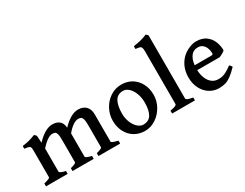

<svg xmlns="http://www.w3.org/2000/svg" viewBox="-78 -1261 2272 1780"><g transform="rotate(-30 1057.5 -371.5)"><path d="M586.4 -30.8Q620.1 -39.6 633.5 -46.6Q647 -53.7 647 -60.5V-299.3Q647 -338.9 641.6 -358.9Q636.2 -378.9 625 -386Q613.8 -393.1 594.2 -393.1Q568.8 -393.1 536.4 -371.1Q503.9 -349.1 471.2 -309.1V-60.5Q471.2 -53.7 484.9 -46.9Q498.5 -40 535.2 -30.8V0H308.1V-30.8Q341.8 -39.6 355.2 -46.6Q368.7 -53.7 368.7 -60.5V-299.3Q368.7 -339.4 364 -359.1Q359.4 -378.9 348.9 -386Q338.4 -393.1 318.4 -393.1Q293 -393.1 262 -372.1Q231 -351.1 192.9 -309.1V-60.5Q192.9 -53.2 209.2 -45.2Q225.6 -37.1 256.3 -30.8V0H24.4V-30.8Q59.6 -40 75 -46.4Q90.3 -52.7 90.3 -60.5V-339.8Q90.3 -368.2 86.9 -378.9Q83.5 -389.6 70.8 -394.3Q58.1 -398.9 24.4 -402.8V-432.1Q67.9 -437.5 99.6 -446Q131.3 -454.6 166 -468.8L185.5 -449.2L190.9 -371.6Q239.7 -422.9 281.5 -445.8Q323.2 -468.8 360.4 -468.8Q407.2 -468.8 434.6 -446Q461.9 -423.3 465.3 -380.9L466.3 -373Q558.6 -468.8 636.2 -468.8Q686.5 -468.8 718 -439.5Q749.5 -410.2 749.5 -349.6V-60.5Q749.5 -53.7 764.9 -47.1Q780.3 -40.5 818.4 -30.8V0H586.4Z M864.3 -216.8Q864.3 -281.2 895 -339.4Q925.8 -397.5 979.7 -433.1Q1033.7 -468.8 1098.6 -468.8Q1162.6 -468.8 1211.2 -438.7Q1259.8 -408.7 1286.6 -356Q1313.5 -303.2 1313.5 -236.8Q1313.5 -172.9 1281.2 -114.7Q1249 -56.6 1195.1 -21Q1141.1 14.6 1079.6 14.6Q1015.6 14.6 966.8 -15.4Q918 -45.4 891.1 -98.1Q864.3 -150.9 864.3 -216.8ZM971.7 -231Q971.7 -181.2 989.3 -137.9Q1006.8 -94.7 1035.2 -69.3Q1063.5 -43.9 1093.3 -43.9Q1152.8 -43.9 1179.4 -88.1Q1206.1 -132.3 1206.1 -217.3Q1206.1 -268.1 1189.7 -312.5Q1173.3 -356.9 1145.3 -383.5Q1117.2 -410.2 1084.5 -410.2Q1023.4 -410.2 997.6 -362.3Q971.7 -314.5 971.7 -231Z M1374.5 -30.8Q1414.6 -37.6 1429.9 -44.7Q1445.3 -51.8 1445.3 -60.5V-623Q1445.3 -652.8 1440.4 -665Q1435.5 -677.2 1423.6 -680.9Q1411.6 -684.6 1379.4 -688.5V-717.8Q1428.2 -725.6 1461.4 -733.9Q1494.6 -742.2 1527.8 -756.8L1547.9 -737.8V-60.5Q1547.9 -52.2 1564.7 -44.7Q1581.5 -37.1 1618.7 -30.8V0H1374.5Z M1777.3 -231.9Q1778.8 -183.6 1794.7 -144.5Q1810.5 -105.5 1839.4 -83.3Q1868.2 -61 1907.2 -61Q1930.2 -61 1949.2 -65.2Q1968.3 -69.3 1993.4 -82.5Q2018.6 -95.7 2054.7 -122.6Q2060.1 -119.6 2066.9 -110.8Q2073.7 -102.1 2077.6 -95.2Q2033.2 -48.8 2000.7 -25.6Q1968.3 -2.4 1939 6.1Q1909.7 14.6 1870.1 14.6Q1816.4 14.6 1771 -14.2Q1725.6 -43 1699 -95.2Q1672.4 -147.5 1672.4 -214.4Q1672.4 -280.3 1699 -335Q1725.6 -389.6 1775.4 -425.3Q1801.3 -443.8 1835.4 -456.3Q1869.6 -468.8 1901.4 -468.8Q1961.9 -468.8 2002.2 -440.4Q2042.5 -412.1 2061.5 -366.7Q2080.6 -321.3 2080.6 -269.5Q2072.3 -260.3 2053.5 -249.5Q2034.7 -238.8 2017.1 -231.9ZM1957.5 -283.2Q1968.3 -283.2 1972.2 -286.9Q1976.1 -290.5 1976.1 -300.8Q1976.1 -323.7 1967.8 -349.4Q1959.5 -375 1939.2 -393.8Q1918.9 -412.6 1885.3 -412.6Q1839.4 -412.6 1812.7 -378.4Q1786.1 -344.2 1779.3 -283.2Z"/></g></svg>

Font: David Libre Medium
Style: Regular
Weight: 500
Version: Version 1.000